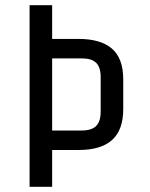

<svg xmlns="http://www.w3.org/2000/svg" viewBox="-20 -720 580 740"><path d="M285 -142H181V0H94V-700H181V-570H283Q368 -570 411.5 -532.5Q455 -495 455 -414V-300Q455 -219 412 -180.5Q369 -142 285 -142ZM295 -495H181V-217H295Q333 -217 350.5 -234.5Q368 -252 368 -290V-423Q368 -461 350.5 -478Q333 -495 295 -495Z"/></svg>

Font: Share Tech Mono
Style: Regular
Weight: 400
Designer: Ralph Oliver du Carrois
Foundry: Ralph Oliver du Carrois
Version: Version 1.003